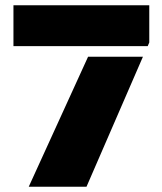

<svg xmlns="http://www.w3.org/2000/svg" viewBox="-20 -708 616 728"><path d="M31 -688H546V-547L540 -533H31ZM314 -493H522L308 0H89Z"/></svg>

Font: Saira Stencil One
Style: Regular
Weight: 400
Designer: Hector Gatti with collaboration of the Omnibus-Type team
Foundry: Omnibus-Type
Version: Version 1.004